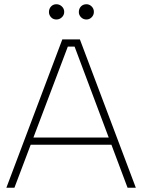

<svg xmlns="http://www.w3.org/2000/svg" viewBox="-20 -886 670 906"><path d="M246 -794Q231 -794 221 -804.5Q211 -815 211 -829Q211 -845 221 -855.5Q231 -866 246 -866Q261 -866 272 -855.5Q283 -845 283 -830Q283 -815 272 -804.5Q261 -794 246 -794ZM388 -794Q373 -794 362.5 -804.5Q352 -815 352 -829Q352 -845 362 -855.5Q372 -866 388 -866Q402 -866 412.5 -855.5Q423 -845 423 -830Q423 -815 412.5 -804.5Q402 -794 388 -794ZM332 -666H300L48 0H10L274 -700H357L621 0H582ZM112 -237H520V-203H112Z"/></svg>

Font: Albert Sans ExtraLight
Style: Regular
Weight: 250
Designer: Andreas Rasmussen
Foundry: a.Foundry
Version: Version 1.025